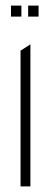

<svg xmlns="http://www.w3.org/2000/svg" viewBox="-20 -662 180 682"><path d="M80 -603V-642H117V-603ZM53 0V-482L87 -504H88V0ZM19 -603V-642H56V-603Z"/></svg>

Font: Foldit ExtraLight
Style: Regular
Weight: 250
Version: Version 1.003